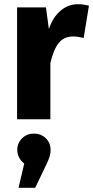

<svg xmlns="http://www.w3.org/2000/svg" viewBox="-20 -566 442 911"><path d="M402 -539 377 -386Q347 -393 329 -393Q283 -393 258.5 -362Q234 -331 219 -267V0H61V-531H198L212 -428Q230 -483 266.5 -514.5Q303 -546 349 -546Q377 -546 402 -539ZM220 145Q220 164 214 181.5Q208 199 193 229L147 325H68L95 210Q62 184 62 145Q62 113 84.5 90.5Q107 68 141 68Q175 68 197.5 90Q220 112 220 145Z"/></svg>

Font: Statis Sans
Style: Bold
Weight: 700
Designer: bBox Type GmbH
Foundry: bBox Type GmbH
Version: Version 1.000